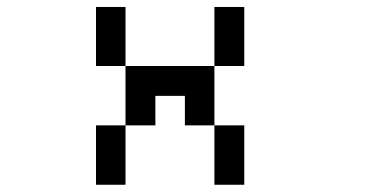

<svg xmlns="http://www.w3.org/2000/svg" viewBox="-20 -462 1040 540"><path d="M250 -276.4V-442.4H333V-276.4H583V-442.4H667V-276.4H583V-109.4H667V57.6H583V-109.4H500V-192.4H417V-109.4H333V-276.4ZM250 57.6V-109.4H333V57.6Z"/></svg>

Font: KH Dot Kodenmachou 12
Style: Regular
Weight: 400
Designer: Original version for X68000 by Keitarou Hiraki (http://hp.vector.co.jp/authors/VA000874/) / TrueType conversion by Homem
Version: Version 1.00.20150527